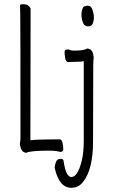

<svg xmlns="http://www.w3.org/2000/svg" viewBox="-20 -720 540 910"><path d="M240 79Q239 77 239 76Q239 66 245 48Q251 33 265.5 33Q280 33 281 41V42Q288 87 297.5 103Q307 119 318 119Q348 119 367 44Q377 4 377 -51V-430L371 -429Q362 -427 338.5 -427Q315 -427 310 -426Q293 -423 289.5 -442Q286 -461 286 -474Q286 -486 304 -486Q317 -480 332 -480Q378 -480 393 -490Q417 -489 422 -461Q424 -452 424 -448Q424 -443 423 -436.5Q422 -430 422 -416L421 -50Q421 83 374 142Q352 170 318 170Q261 170 240 79ZM373 -613Q366 -633 366 -649.5Q366 -666 372 -681Q376 -693 396 -693Q411 -693 418 -675Q425 -654 425 -637.5Q425 -621 419 -607Q414 -595 397 -595Q380 -595 373 -613ZM276 -44Q280 -25 280 -12Q280 0 265 0Q247 -6 212 -6Q125 -6 105 4Q83 3 77 -24Q74 -33 74 -37.5Q74 -42 75.5 -48.5Q77 -55 77 -70Q77 -621 76 -649.5Q75 -678 75 -695Q75 -700 90.5 -700Q106 -700 115.5 -692Q125 -684 125 -677Q125 -665 125 -640L124 -55Q152 -59 201 -59Q250 -59 254.5 -59.5Q259 -60 260 -60Q273 -60 276 -44Z"/></svg>

Font: Moon Stars Kai T HW Light
Style: Regular
Weight: 300
Designer: GuiWonder
Version: Version 1.101